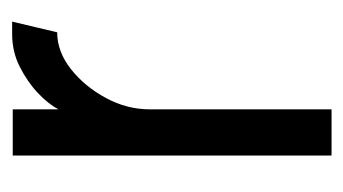

<svg xmlns="http://www.w3.org/2000/svg" viewBox="-148 -432 579 324"><g transform="rotate(-90 142.0 -269.5)"><path d="M42 0V-538H120V-461Q129 -478 147.5 -495.5Q166 -513 191.5 -526Q217 -539 247 -539Q253 -539 258 -539Q263 -539 268 -539L250 -463Q217 -463 187.5 -439.5Q158 -416 139 -380.5Q120 -345 120 -307V0Z"/></g></svg>

Font: Stick No Bills ExtraLight
Style: Regular
Weight: 400
Version: Version 2.000